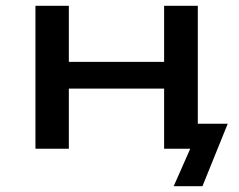

<svg xmlns="http://www.w3.org/2000/svg" viewBox="-20 -512 822 661"><path d="M578 129 635 0H553V-86H764L677 129ZM102 0V-492H217V-299H545V-492H661V0H545V-207H217V0Z"/></svg>

Font: Nunito Sans 10pt Expanded SemiBold
Style: Regular
Weight: 600
Width: 7
Designer: Vernon Adams
Foundry: Vernon Adams
Version: Version 3.101;gftools[0.9.27]